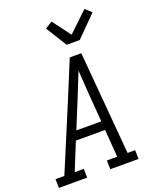

<svg xmlns="http://www.w3.org/2000/svg" viewBox="-189 -1087 965 1187"><g transform="rotate(-20 293.5 -493.0)"><path d="M-12 0 -13 -58H45L226 -490L327 -735H403L461 -58H511L512 0H326L325 -58H393L379 -239H187L113 -58H173L174 0ZM211 -297H375L360 -490Q357 -527 355 -565Q353 -603 350 -640Q335 -603 320 -565Q305 -527 290 -490ZM336 -815 250 -953 297 -982 386 -863 515 -986 555 -949 422 -815Z"/></g></svg>

Font: Iosevka Etoile Light
Style: Italic
Weight: 300
Italic angle: -9°
Designer: Belleve Invis
Foundry: Belleve Invis
Version: Version 22.1.2; ttfautohint (v1.8.4)